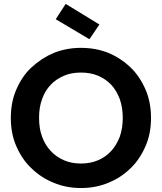

<svg xmlns="http://www.w3.org/2000/svg" viewBox="-20 -952 825 979"><path d="M750 -351.1Q750 -270 722.2 -207Q692.4 -138.7 646 -94.2Q595.2 -44.9 532.2 -20Q468.3 6.8 393.1 6.8Q317.9 6.8 253.9 -20Q190.9 -44.9 140.1 -94.2Q92.8 -138.2 63 -207Q35.2 -270 35.2 -351.1Q35.2 -430.7 63 -495.1Q92.8 -564 140.1 -607.9Q192.4 -656.2 253.9 -682.1Q318.8 -708 393.1 -708Q468.3 -708 533.2 -682.1Q595.7 -655.8 646 -607.9Q692.4 -563.5 722.2 -495.1Q750 -430.7 750 -351.1ZM179.2 -351.1Q179.2 -294.9 194.8 -254.9Q209 -213.9 238.8 -182.1Q266.1 -152.3 306.2 -134.8Q344.2 -118.2 393.1 -118.2Q440.4 -118.2 480 -134.8Q519.5 -151.9 546.9 -182.1Q573.2 -210 590.8 -254.9Q606 -299.3 606 -351.1Q606 -402.3 590.8 -446.8Q572.8 -492.7 546.9 -520Q519.5 -548.8 480 -565.9Q441.4 -582 393.1 -582Q343.3 -582 306.2 -565.9Q265.6 -548.3 238.8 -520Q209 -488.8 194.8 -446.8Q179.2 -406.7 179.2 -351.1ZM264.2 -854 314.9 -932.1 486.8 -827.1 436 -752Z"/></svg>

Font: PoppinsZ SemiBold
Style: Regular
Weight: 600
Designer: Ninad Kale (Devanagari), Jonny Pinhorn (Latin)
Foundry: Indian Type Foundry
Version: Version 3.002;FEAKit 1.0